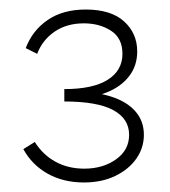

<svg xmlns="http://www.w3.org/2000/svg" viewBox="-20 -782 356 403"><path d="M133 -575V-590Q179 -590 212.5 -579.5Q246 -569 264 -548.5Q282 -528 282 -499Q282 -472 266.5 -449.5Q251 -427 222.5 -413Q194 -399 156 -399Q113 -399 80 -417.5Q47 -436 29 -469L53 -484Q70 -457 96.5 -442.5Q123 -428 157 -428Q196 -428 223.5 -447.5Q251 -467 251 -499Q251 -533 217.5 -551Q184 -569 115 -569V-595Q175 -595 206 -614.5Q237 -634 237 -669Q237 -702 213 -717.5Q189 -733 156 -733Q120 -733 94.5 -715.5Q69 -698 58 -669L34 -681Q48 -718 80 -740Q112 -762 160 -762Q213 -762 240.5 -737Q268 -712 268 -674Q268 -644 251 -622Q234 -600 204 -588Q174 -576 133 -575Z"/></svg>

Font: Ysabeau Infant ExtraLight
Style: Regular
Weight: 250
Designer: Christian Thalmann (Catharsis Fonts)
Version: Version 2.001;gftools[0.9.30]; featfreeze: ss01,ss02,lnum